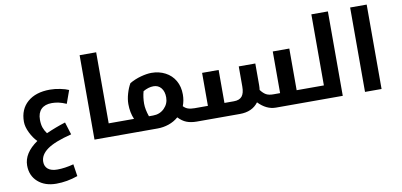

<svg xmlns="http://www.w3.org/2000/svg" viewBox="-92 -1068 3561 1702"><g transform="rotate(-10 1688.5 -217.0)"><path d="M293 326.2Q190.4 326.2 127.7 270.3Q64.9 214.4 64.9 123Q64.9 11.2 191.9 -76.2Q156.7 -111.3 130.4 -165Q104 -218.8 104 -264.2Q104 -376.5 178 -440.7Q252 -504.9 379.9 -504.9Q423.8 -504.9 471.9 -495.1Q520 -485.4 547.9 -472.2L505.9 -355Q466.3 -372.1 436.3 -378.4Q406.2 -384.8 376 -384.8Q313.5 -384.8 280.3 -351.8Q247.1 -318.8 247.1 -257.8Q247.1 -215.8 257.3 -186.3Q267.6 -156.7 288.1 -128.9Q374.5 -167.5 461.9 -194.8L497.1 -82Q343.8 -43.5 277.3 4.4Q210.9 52.2 210.9 115.2Q210.9 156.7 239.5 180.4Q268.1 204.1 323.2 204.1Q390.1 204.1 470.2 183.1L486.8 292Q389.6 326.2 293 326.2Z M966.8 -120.1Q971.7 -120.1 971.7 -116.2V-4.9Q971.7 0 966.8 0H692.9V-759.8H841.8V-120.1Z M1069.8 -120.1Q1043 -181.6 1043 -257.8Q1043 -301.3 1057.6 -351.6Q1072.3 -401.9 1093.8 -438Q1142.1 -465.8 1196.5 -480.5Q1251 -495.1 1292 -495.1Q1360.4 -495.1 1416.3 -465.8Q1472.2 -436.5 1502.9 -383.1Q1533.7 -329.6 1533.7 -258.8Q1533.7 -204.1 1515.1 -155.8Q1533.2 -136.2 1556.4 -128.2Q1579.6 -120.1 1614.7 -120.1H1620.1Q1625 -120.1 1625 -116.2V-4.9Q1625 0 1620.1 0H1614.7Q1562 0 1523.2 -14.9Q1484.4 -29.8 1449.7 -66.9Q1411.6 -33.7 1362.3 -16.8Q1313 0 1260.7 0H957Q952.1 0 952.1 -4.9V-116.2Q952.1 -120.1 957 -120.1ZM1181.2 -236.8Q1181.2 -186 1204.1 -120.1H1241.7Q1302.2 -120.1 1343 -160.6Q1383.8 -201.2 1383.8 -258.8Q1383.8 -312 1357.9 -343.5Q1332 -375 1289.1 -375Q1244.1 -375 1195.8 -347.2Q1181.2 -294.4 1181.2 -236.8Z M2663.6 -120.1Q2668.9 -120.1 2668.9 -116.2V-4.9Q2668.9 0 2663.6 0H2325.7Q2241.2 0 2168.9 -75.2Q2112.8 0 2002 0H1609.9Q1605 0 1605 -4.9V-116.2Q1605 -120.1 1609.9 -120.1H1734.9V-417H1883.8V-120.1H1968.8Q2018.6 -120.1 2041.7 -147.7Q2064.9 -175.3 2064.9 -235.8V-417H2213.9V-224.1Q2213.9 -199.7 2210.9 -179.2Q2235.4 -146.5 2259.8 -133.3Q2284.2 -120.1 2322.8 -120.1H2384.8V-495.1H2533.7V-120.1Z M2653.8 0Q2648.9 0 2648.9 -4.9V-116.2Q2648.9 -120.1 2653.8 -120.1H2778.8V-759.8H2927.7V0Z M3127.9 -759.8H3276.9V0H3127.9Z"/></g></svg>

Font: Noto Sans Kufi Arabic
Style: Bold
Weight: 700
Designer: Monotype Design team
Foundry: Monotype Imaging Inc.
Version: Version 1.02